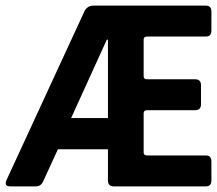

<svg xmlns="http://www.w3.org/2000/svg" viewBox="-85 -663 772 683"><path d="M43 0H-49Q-71 0 -62 -22L215 -622Q225 -643 248 -643H647Q667 -643 667 -622V-554Q667 -533 647 -533H438Q426 -533 426 -522V-392Q426 -381 438 -381H609Q630 -381 630 -360V-292Q630 -271 609 -271H438Q426 -271 426 -260V-121Q426 -110 438 -110H647Q667 -110 667 -89V-21Q667 0 647 0H320Q299 0 299 -21V-132H121L70 -21Q62 0 43 0ZM299 -243V-522H295L168 -243Z"/></svg>

Font: RajdhaniMono
Style: Bold
Weight: 700
Monospace: yes
Designer: Satya Rajpurohit, Jyotish Sonowal
Foundry: Indian Type Foundry
Version: Version 1.201;PS 1.0;hotconv 1.0.78;makeotf.lib2.5.61930; tt